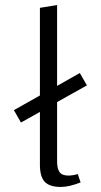

<svg xmlns="http://www.w3.org/2000/svg" viewBox="-20 -736 401 760"><path d="M288 -47 299 -14Q254 4 221 4Q176 4 157 -16.5Q138 -37 138 -84V-293L63 -251L35 -300L138 -358V-705L206 -716V-396L296 -447L324 -398L206 -332V-97Q206 -68 216 -54.5Q226 -41 251 -41Q267 -41 288 -47Z"/></svg>

Font: Ysabeau Infant
Style: Regular
Weight: 400
Designer: Christian Thalmann (Catharsis Fonts)
Version: Version 0.003